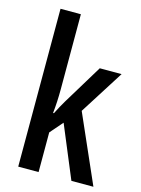

<svg xmlns="http://www.w3.org/2000/svg" viewBox="-116 -827 657 893"><g transform="rotate(15 213.0 -380.0)"><path d="M160 -398V-760H62V0H160V-191L213 -252L318 0H424L280 -327L415 -540H310L194 -349C182 -329 170 -307 158 -283H154C158 -320 160 -358 160 -398Z"/></g></svg>

Font: Noto Sans Bengali ExtraCondensed Medium
Style: Regular
Weight: 500
Width: 2
Designer: Joana Ranito - Universal Thirst; Jelle Bosma - Monotype Design Team
Foundry: Universal Thirst ehf.
Version: Version 3.000